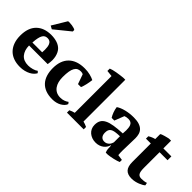

<svg xmlns="http://www.w3.org/2000/svg" viewBox="35 -1496 2239 2239"><g transform="rotate(45 1154.5 -376.5)"><path d="M280 -455Q260 -455 244.5 -448Q229 -441 217.5 -422.5Q206 -404 199 -372.5Q192 -341 189 -293H350Q352 -317 352 -337Q352 -384 341 -413Q325 -455 280 -455ZM486 -84Q478 -67 460.5 -49.5Q443 -32 417.5 -18.5Q392 -5 358.5 3.5Q325 12 286 12Q224 12 176 -6.5Q128 -25 96 -59.5Q64 -94 47.5 -142Q31 -190 31 -250Q31 -378 98 -445Q165 -512 284 -512Q335 -512 379.5 -498Q424 -484 454 -452Q482 -420 494 -368Q499 -344 500 -314Q500 -281 493 -241H186Q187 -162 226.5 -115Q266 -68 343 -68Q376 -68 411.5 -78Q447 -88 467 -104ZM308 -763Q314 -765 328 -765Q330 -764 334 -764Q352 -764 372.5 -761Q393 -758 409.5 -752.5Q426 -747 431 -741V-717L240 -562L200 -584Z M993 -81Q986 -61 970 -44.5Q954 -28 931.5 -15Q909 -2 880.5 5Q852 12 821 12Q755 12 707.5 -6.5Q660 -25 629 -59.5Q598 -94 583 -142.5Q568 -191 568 -250Q568 -377 637.5 -444.5Q707 -512 835 -512Q884 -512 925 -501.5Q966 -491 993 -477Q991 -460 987.5 -439.5Q984 -419 979.5 -398.5Q975 -378 969 -358.5Q963 -339 957 -326H908L866 -445Q859 -450 851 -452.5Q843 -455 827 -455Q801 -455 782 -445.5Q763 -436 749.5 -413Q736 -390 729.5 -352Q723 -314 723 -258Q723 -217 732 -182.5Q741 -148 759.5 -122.5Q778 -97 806 -82.5Q834 -68 872 -68Q907 -68 933 -78Q959 -88 977 -102Z M1328 0H1052V-39Q1085 -55 1118 -63V-669L1042 -677V-716Q1055 -722 1078 -728Q1101 -734 1127.5 -738.5Q1154 -743 1180.5 -746.5Q1207 -750 1228 -752H1262V-63Q1295 -55 1328 -39Z M1598 -68Q1619 -68 1634 -76Q1649 -84 1659.5 -95Q1670 -106 1675.5 -119Q1681 -132 1684 -142V-242Q1637 -241 1607 -236Q1577 -231 1560 -219.5Q1543 -208 1536.5 -190.5Q1530 -173 1530 -148Q1530 -110 1548 -89Q1566 -68 1598 -68ZM1823 -145Q1823 -123 1823.5 -107Q1824 -91 1826 -73L1895 -63V-28Q1883 -22 1862.5 -16Q1842 -10 1819.5 -4.5Q1797 1 1775 4.5Q1753 8 1736 10H1702Q1692 -13 1690 -36Q1688 -59 1687 -92H1682Q1677 -72 1665 -53.5Q1653 -35 1634.5 -20.5Q1616 -6 1591 3Q1566 12 1535 12Q1502 12 1474 2Q1446 -8 1425 -26Q1404 -44 1392 -69.5Q1380 -95 1380 -127Q1380 -172 1397 -201Q1414 -230 1450.5 -248.5Q1487 -267 1544.5 -276Q1602 -285 1684 -289Q1687 -319 1687 -343Q1687 -389 1677 -415Q1662 -455 1612 -455Q1581 -455 1555 -445L1508 -325H1464Q1456 -337 1448.5 -352.5Q1441 -368 1434.5 -385.5Q1428 -403 1423.5 -421Q1419 -439 1417 -456Q1455 -482 1515 -497Q1575 -512 1642 -512Q1699 -512 1735 -499.5Q1771 -487 1791.5 -465.5Q1812 -444 1820 -415Q1828 -386 1828 -353Q1828 -293 1825.5 -244.5Q1823 -196 1823 -145Z M1918 -476Q1956 -500 1998 -510V-591Q2004 -597 2018.5 -602.5Q2033 -608 2049.5 -612.5Q2066 -617 2082 -621Q2098 -625 2108 -627H2142V-500H2274V-437H2142V-178Q2142 -116 2157.5 -92Q2173 -68 2209 -68Q2227 -68 2249.5 -70.5Q2272 -73 2291 -80L2298 -47Q2289 -38 2271.5 -28Q2254 -18 2231.5 -9Q2209 0 2182.5 6Q2156 12 2127 12Q2062 12 2030 -22Q1998 -56 1998 -132V-437H1918Z"/></g></svg>

Font: PTSerif
Style: Bold
Weight: 700
Designer: A.Korolkova, O.Umpeleva, V.Yefimov
Foundry: ParaType Ltd
Version: Version 1.000W OFL; ttfautohint (v1.2) -l 8 -r 50 -G 200 -x 